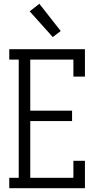

<svg xmlns="http://www.w3.org/2000/svg" viewBox="-20 -995 540 1015"><path d="M29 0V-55H79V-680H29V-735H429V-590H368V-680H140V-410H361V-355H140V-55H368V-145H429V0ZM259 -799 137 -935 188 -975 301 -831Z"/></svg>

Font: Iosevka Curly Slab Light
Style: Regular
Weight: 300
Monospace: yes
Designer: Belleve Invis
Foundry: Belleve Invis
Version: Version 22.1.2; ttfautohint (v1.8.4)